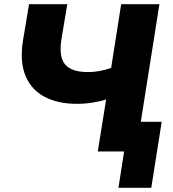

<svg xmlns="http://www.w3.org/2000/svg" viewBox="-20 -725 830 919"><path d="M448 0 488 -249Q462 -240 423.5 -234Q385 -228 348 -228Q258 -228 194.5 -261Q131 -294 102.5 -361Q74 -428 90 -531L119 -705H302L274 -537Q261 -452 292 -416Q323 -380 402 -380Q455 -380 512 -400L560 -705H743L654 -142H754L704 174H547L574 0Z"/></svg>

Font: Mulish Black
Style: Italic
Weight: 900
Italic angle: -9°
Designer: Vernon Adams
Foundry: Vernon Adams
Version: Version 3.603; ttfautohint (v1.8.3)